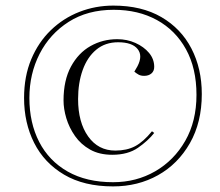

<svg xmlns="http://www.w3.org/2000/svg" viewBox="-20 -654 786 686"><path d="M384 12Q280 12 209 -30Q138 -72 102 -143.5Q66 -215 66 -304Q66 -381 91.5 -442Q117 -503 161.5 -546Q206 -589 263.5 -611.5Q321 -634 385 -634Q486 -634 556.5 -593Q627 -552 664 -480.5Q701 -409 701 -318Q701 -217 658.5 -142.5Q616 -68 544.5 -28Q473 12 384 12ZM384 -3Q467 -3 534.5 -42Q602 -81 642 -151Q682 -221 682 -315Q682 -410 644.5 -478Q607 -546 540.5 -582.5Q474 -619 386 -619Q293 -619 225.5 -576Q158 -533 121.5 -461.5Q85 -390 85 -304Q85 -215 120 -147Q155 -79 222 -41Q289 -3 384 -3ZM381 -101Q335 -101 302 -119.5Q269 -138 248 -168Q227 -198 217 -231.5Q207 -265 207 -295Q207 -367 233.5 -416Q260 -465 303.5 -489.5Q347 -514 399 -514Q434 -514 464 -500.5Q494 -487 512.5 -465Q531 -443 531 -415Q531 -400 521 -391.5Q511 -383 495 -383Q483 -383 475 -387.5Q467 -392 460 -398L471 -417Q491 -455 471.5 -479Q452 -503 402 -503Q356 -503 324 -476.5Q292 -450 275.5 -404Q259 -358 259 -300Q259 -217 295 -166.5Q331 -116 392 -116Q433 -116 462.5 -131.5Q492 -147 523 -185L531 -179Q509 -151 473 -126Q437 -101 381 -101Z"/></svg>

Font: Literata 72pt ExtraLight
Style: Italic
Weight: 200
Italic angle: -2°
Designer: Latin by Veronika Burian and Jose Scaglione. Greek by Irene Vlachou. Cyrillic by Vera Evstafieva
Foundry: TypeTogether
Version: Version 3.002